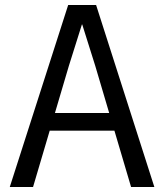

<svg xmlns="http://www.w3.org/2000/svg" viewBox="-20 -748 654 768"><path d="M252.7 -728H364.4L597.4 0H504.3L361 -484.6L308.9 -650.1H307.6L255.5 -484.6L112.2 0H19.1ZM192.7 -296.1H424.2L441.3 -225.2H175.8Z"/></svg>

Font: Murecho Thin
Style: Regular
Weight: 100
Designer: Neil Summerour
Foundry: Positype
Version: Version 1.010